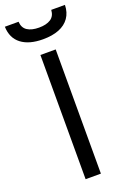

<svg xmlns="http://www.w3.org/2000/svg" viewBox="-212 -971 685 1027"><g transform="rotate(-20 131.0 -457.0)"><path d="M87 0V-707H174V0ZM130 -781Q51 -781 6.5 -815Q-38 -849 -40 -914H38Q40 -879 64.5 -863Q89 -847 131 -847Q173 -847 197.5 -863Q222 -879 224 -914H302Q301 -871 280 -841Q259 -811 221 -796Q183 -781 130 -781Z"/></g></svg>

Font: Onest
Style: Regular
Weight: 400
Designer: Dmitri Voloshin, Andrey Kudryavtsev
Foundry: Dmitri Voloshin, Andrey Kudryavtsev
Version: Version 1.000;gftools[0.9.33]